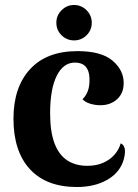

<svg xmlns="http://www.w3.org/2000/svg" viewBox="-20 -736 553 770"><path d="M288 14Q166 14 100 -57.5Q34 -129 34 -260Q34 -386 100.5 -458.5Q167 -531 291 -531Q386 -531 431 -493Q476 -455 476 -403Q476 -362 449.5 -338Q423 -314 382 -314Q362 -314 342 -320Q322 -326 311 -338Q325 -352 332 -370.5Q339 -389 339 -415Q339 -441 331.5 -456.5Q324 -472 311 -478.5Q298 -485 280 -485Q234 -485 207.5 -432Q181 -379 181 -282Q181 -208 198.5 -161.5Q216 -115 249.5 -93Q283 -71 330 -71Q366 -71 393.5 -83Q421 -95 439 -115.5Q457 -136 464 -161Q475 -157 479.5 -142.5Q484 -128 477 -99Q463 -46 412 -16Q361 14 288 14ZM277 -574Q248 -574 227 -594.5Q206 -615 206 -645Q206 -674.2 227 -695.1Q248 -716 277 -716Q306.2 -716 327.1 -695.1Q348 -674.2 348 -645Q348 -615 327.1 -594.5Q306.2 -574 277 -574Z"/></svg>

Font: Arima Thin
Style: Regular
Weight: 100
Designer: Joana Correia and Natanael Gama
Foundry: NDISCOVER
Version: Version 1.101;gftools[0.9.23]